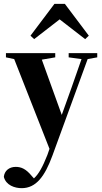

<svg xmlns="http://www.w3.org/2000/svg" viewBox="-24 -735 534 1001"><path d="M334 -436 401 -427 350 -281 298 -136 194 -424 264 -436V-458H7V-436L50 -427L234 41L223 73C198 136 178 172 153 195L142 183C112 146 87 135 58 135C23 135 -1 156 -4 187C7 231 53 246 89 246C165 246 210 183 249 77L433 -427L483 -436V-458H334ZM420 -531 439 -549 314 -715H260L135 -549L154 -531L287 -634Z"/></svg>

Font: Source Serif 4 Display
Style: Bold
Weight: 700
Designer: Frank Grießhammer
Foundry: Adobe Systems Incorporated
Version: Version 4.004;hotconv 1.0.117;makeotfexe 2.5.65602